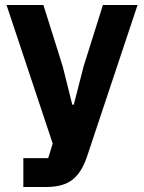

<svg xmlns="http://www.w3.org/2000/svg" viewBox="-20 -545 574 765"><path d="M313 -280 390 -525H528L326 81Q305 143 268 171.5Q231 200 165 200H73V85H172L190 27L6 -525H153L230 -280L268 -128H274Z"/></svg>

Font: Aneliza
Style: Bold
Weight: 700
Designer: Mike Abbink, Paul van der Laan, Pieter van Rosmalen
Foundry: Bold Monday
Version: Version 3.0